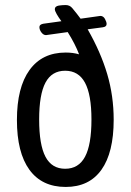

<svg xmlns="http://www.w3.org/2000/svg" viewBox="-20 -734 517 760"><path d="M430 -260Q430 -130 381.5 -62Q333 6 240 6Q146 6 96.5 -62Q47 -130 47 -259Q47 -388 97 -457Q147 -526 240 -526Q269 -526 293 -519Q278 -559 248 -607L162 -595Q152 -595 144 -605.5Q136 -616 136 -627Q136 -637 151 -640L223 -650Q212 -665 204.5 -678Q197 -691 197 -698Q197 -709 213 -712Q227 -714 240 -714Q256 -714 266 -702Q286 -678 299 -660Q373 -671 377 -671Q389 -671 395.5 -659Q402 -647 402 -639Q402 -628 387 -626L327 -618Q379 -527 404.5 -440.5Q430 -354 430 -260ZM342 -261Q342 -359 316.5 -406.5Q291 -454 238 -454Q185 -454 160 -407Q135 -360 135 -261Q135 -161 160 -113.5Q185 -66 238 -66Q291 -66 316.5 -113.5Q342 -161 342 -261Z"/></svg>

Font: Asap Condensed
Style: Regular
Weight: 400
Designer: Pablo Cosgaya
Foundry: Omnibus-Type
Version: Version 1.010; ttfautohint (v1.8)